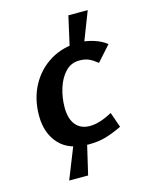

<svg xmlns="http://www.w3.org/2000/svg" viewBox="-113 -697 717 901"><g transform="rotate(-15 245.5 -247.0)"><path d="M323 -486Q356 -486 392.5 -474.5Q429 -463 454 -443L388 -369Q369 -385 349.5 -394.5Q330 -404 301 -404Q261 -404 233.5 -375Q206 -346 192 -301Q178 -256 178 -208Q178 -153 202.5 -123.5Q227 -94 271 -94Q318 -94 380 -128L406 -54Q362 -33 326 -22.5Q290 -12 243 -12Q148 -12 100 -64.5Q52 -117 52 -202Q52 -284 86.5 -348Q121 -412 182 -449Q243 -486 323 -486ZM242 -43 202 128H110L178 -43ZM271 -462 307 -622H401L339 -462Z"/></g></svg>

Font: Rosario Light
Style: Bold Italic
Weight: 700
Italic angle: -8.05°
Version: Version 1.101; ttfautohint (v1.8.1.43-b0c9)